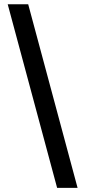

<svg xmlns="http://www.w3.org/2000/svg" viewBox="-20 -782 405 911"><path d="M251 109.4 16.6 -761.7H113.8L348.1 109.4Z"/></svg>

Font: V-Inter
Style: Medium-500
Weight: 500
Designer: Rasmus Andersson
Foundry: rsms
Version: Version 4.000;git-4146feb